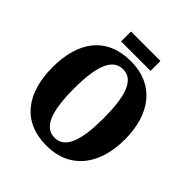

<svg xmlns="http://www.w3.org/2000/svg" viewBox="-228 -1012 1180 1180"><g transform="rotate(45 362.5 -422.0)"><path d="M234 -768H490V-854H234ZM363 10C565 10 677 -137 677 -358C677 -580 565 -725 364 -725C151 -725 48 -580 48 -359C48 -137 151 10 363 10ZM363 -60C269 -60 234 -170 234 -358C234 -546 269 -656 364 -656C458 -656 492 -546 492 -358C492 -170 458 -60 363 -60Z"/></g></svg>

Font: Noto Serif Khmer Condensed Black
Style: Regular
Weight: 900
Width: 3
Designer: Danh Hong and the Monotype Design Team
Foundry: Monotype Imaging Inc.
Version: Version 2.004